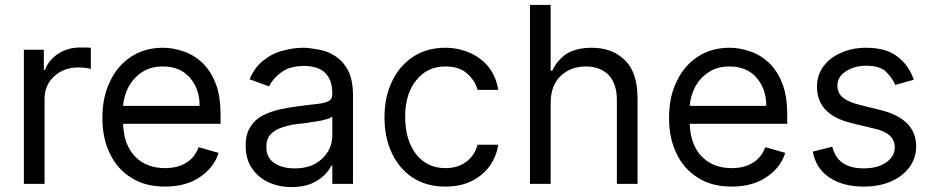

<svg xmlns="http://www.w3.org/2000/svg" viewBox="-20 -747 3792 780"><path d="M158 -545V-463H163Q178 -504 217 -529Q255 -554 305 -554H328Q338 -553 349 -553V-467Q348 -467 330 -471Q310 -473 298 -473Q239 -473 200 -437Q161 -401 161 -345V0H77V-545Z M515 -24Q457 -59 427 -122Q396 -184 396 -268Q396 -354 427 -416Q456 -479 513 -517Q569 -553 642 -553Q684 -553 726 -538Q768 -524 802 -492Q837 -458 856 -408Q876 -359 876 -280V-244H480Q483 -157 530 -110Q576 -64 650 -64Q701 -64 735 -85Q770 -105 787 -149L868 -126Q849 -65 791 -27Q735 11 650 11Q570 11 515 -24ZM751 -432Q711 -477 642 -477Q593 -477 559 -455Q525 -434 503 -396Q483 -357 480 -317H791Q791 -386 751 -432Z M1070 -7Q1029 -26 1003 -64Q978 -101 978 -155Q978 -202 997 -231Q1015 -261 1046 -277Q1077 -293 1114 -302Q1148 -310 1190 -315Q1231 -321 1271 -325Q1301 -328 1316 -337Q1330 -344 1330 -365V-368Q1330 -421 1302 -450Q1273 -479 1215 -479Q1156 -479 1121 -452Q1088 -427 1073 -396L994 -425Q1015 -475 1051 -502Q1087 -531 1129 -541Q1171 -553 1213 -553Q1233 -553 1273 -546Q1309 -540 1339 -521Q1372 -501 1393 -463Q1414 -424 1414 -359V0H1330V-74H1326Q1316 -54 1298 -36Q1278 -16 1245 -1Q1211 13 1164 13Q1113 13 1070 -7ZM1261 -82Q1294 -101 1313 -132Q1330 -162 1330 -197V-274Q1325 -268 1307 -263Q1289 -257 1266 -254Q1253 -252 1221 -247Q1224 -247 1186 -243Q1154 -239 1125 -229Q1097 -220 1079 -201Q1062 -182 1062 -151Q1062 -106 1094 -85Q1126 -63 1177 -63Q1227 -63 1261 -82Z M1657 -25Q1602 -61 1572 -125Q1542 -188 1542 -270Q1542 -354 1573 -417Q1602 -479 1659 -517Q1715 -553 1788 -553Q1843 -553 1892 -531Q1939 -509 1967 -472Q1996 -434 2004 -382H1920Q1911 -418 1878 -448Q1846 -477 1789 -477Q1715 -477 1671 -421Q1626 -366 1626 -273Q1626 -179 1670 -121Q1715 -64 1789 -64Q1839 -64 1873 -89Q1908 -114 1920 -159H2004Q1997 -112 1969 -72Q1939 -32 1895 -11Q1851 11 1789 11Q1713 11 1657 -25Z M2133 0V-727H2217V-460H2224Q2242 -501 2281 -528Q2322 -553 2384 -553Q2468 -553 2519 -502Q2570 -453 2570 -347V0H2486V-341Q2486 -406 2453 -442Q2418 -477 2360 -477Q2298 -477 2257 -438Q2217 -399 2217 -328V0Z M2817 -24Q2759 -59 2729 -122Q2698 -184 2698 -268Q2698 -354 2729 -416Q2758 -479 2815 -517Q2871 -553 2944 -553Q2986 -553 3028 -538Q3070 -524 3104 -492Q3139 -458 3158 -408Q3178 -359 3178 -280V-244H2782Q2785 -157 2832 -110Q2878 -64 2952 -64Q3003 -64 3037 -85Q3072 -105 3089 -149L3170 -126Q3151 -65 3093 -27Q3037 11 2952 11Q2872 11 2817 -24ZM3053 -432Q3013 -477 2944 -477Q2895 -477 2861 -455Q2827 -434 2805 -396Q2785 -357 2782 -317H3093Q3093 -386 3053 -432Z M3580 -455Q3555 -480 3499 -480Q3450 -480 3416 -457Q3382 -435 3382 -399Q3382 -368 3405 -350Q3427 -332 3476 -320L3557 -300Q3702 -264 3702 -152Q3702 -106 3675 -68Q3647 -31 3600 -10Q3552 11 3489 11Q3405 11 3351 -25Q3295 -61 3282 -131L3361 -151Q3383 -63 3488 -63Q3547 -63 3581 -88Q3615 -112 3615 -148Q3615 -206 3534 -224L3443 -246Q3368 -264 3334 -301Q3299 -337 3299 -395Q3299 -442 3325 -477Q3351 -513 3396 -532Q3441 -553 3499 -553Q3580 -553 3626 -517Q3673 -481 3692 -423L3617 -402Q3604 -432 3580 -455Z"/></svg>

Font: Sinter
Style: Regular
Weight: 400
Foundry: Adobe & rsms
Version: Version 1.000